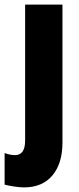

<svg xmlns="http://www.w3.org/2000/svg" viewBox="-58 -573 343 833"><path d="M46 240Q28 240 2 236Q-24 232 -38 228V91Q-14 100 7 100Q51 100 51 37V-553H213V45Q213 136 169.5 188Q126 240 46 240Z"/></svg>

Font: Noto Sans Lao UI ExtCond Blk
Style: Regular
Weight: 900
Width: 2
Designer: Monotype Design Team
Foundry: Monotype Imaging Inc.
Version: Version 2.000; ttfautohint (v1.8.4.7-5d5b)